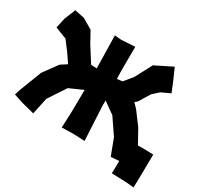

<svg xmlns="http://www.w3.org/2000/svg" viewBox="-175 -889 1251 1194"><g transform="rotate(30 450.0 -292.0)"><path d="M834 -142.6 805.7 -141.6 751 -240.2 681.6 -333 651.4 -364.3 668.9 -379.9 716.8 -458 759.8 -497.1 824.2 -527.3 795.9 -596.7 758.8 -680.7 636.7 -620.1 572.3 -499 523.4 -439.5 485.4 -434.6 483.4 -493.2 484.4 -665 387.7 -659.2 338.9 -663.1 343.8 -428.7 302.7 -430.7 233.4 -540 190.4 -618.2 117.2 -661.1 47.9 -675.8 15.6 -596.7 0 -524.4 83 -492.2 131.8 -427.7 176.8 -362.3 131.8 -333 57.6 -231.4 -1 -79.1 -15.6 -34.2 49.8 -12.7 141.6 10.7 167 -108.4 249 -232.4 345.7 -275.4 343.8 -109.4 338.9 -2 427.7 -3.9 503.9 0 491.2 -243.2V-282.2L495.1 -281.2L573.2 -225.6L650.4 -112.3L694.3 3.9L752.9 0V28.3L751 88.9L860.4 92.8L912.1 97.7L914.1 26.4L916 -140.6Z"/></g></svg>

Font: MaokenAssortedSans-TC
Style: Regular
Weight: 500
Version: Version 0.83